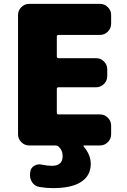

<svg xmlns="http://www.w3.org/2000/svg" viewBox="-20 -750 656 990"><path d="M496 -730Q519 -730 536 -713Q553 -696 553 -673V-627Q553 -604 536 -587Q519 -570 496 -570H282Q273 -570 273 -562V-459Q273 -450 282 -450H476Q499 -450 516 -433Q533 -416 533 -393V-357Q533 -334 516 -317Q499 -300 476 -300H282Q273 -300 273 -292V-169Q273 -160 282 -160H496Q519 -160 536 -143Q553 -126 553 -103V-57Q553 -34 536 -17Q519 0 496 0H415Q408 0 412 6Q448 49 448 95Q448 155 399 187.5Q350 220 253 220Q218 220 183 214Q159 210 145.5 189.5Q132 169 135 144L136 136Q139 115 157 104.5Q175 94 196 99Q223 105 248 105Q303 105 303 55Q303 24 281 5Q276 0 265 0H130Q107 0 90 -17Q73 -34 73 -57V-673Q73 -696 90 -713Q107 -730 130 -730Z"/></svg>

Font: Rounded Mplus 1c Black
Style: Regular
Weight: 900
Version: Version 1.059.20150529